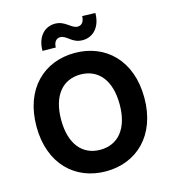

<svg xmlns="http://www.w3.org/2000/svg" viewBox="-134 -1051 1051 1171"><g transform="rotate(-15 391.0 -466.0)"><path d="M289.1 -799C289.1 -832 305.8 -853 330.3 -853C373.6 -853 390.3 -799.4 460.9 -799.7C525.2 -800.1 576 -850.1 576.7 -940L494 -942.5C493.6 -909.8 479 -887.8 451.7 -887.4C410.9 -887.4 386.4 -940.7 320.7 -940.7C256 -940.3 205.3 -890.3 205.3 -800.1ZM731.5 -363.6C731.5 -601.6 583.8 -737.2 391 -737.2C197.1 -737.2 50.4 -601.6 50.4 -363.6C50.4 -126.8 197.1 9.9 391 9.9C583.8 9.9 731.5 -125.7 731.5 -363.6ZM575.6 -363.6C575.6 -209.5 502.5 -126.1 391 -126.1C279.1 -126.1 206.3 -209.5 206.3 -363.6C206.3 -517.8 279.1 -601.2 391 -601.2C502.5 -601.2 575.6 -517.8 575.6 -363.6Z"/></g></svg>

Font: TID UI
Style: Bold
Weight: 700
Designer: The TID Project Authors
Foundry: Bakken & Bæck
Version: Version 1.001;hotconv 1.0.109;makeotfexe 2.5.65596